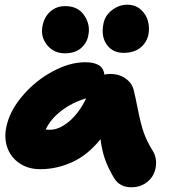

<svg xmlns="http://www.w3.org/2000/svg" viewBox="-20 -733 742 818"><path d="M505.9 -507.8Q460 -507.8 434.8 -543Q409.7 -578.1 420.9 -632.8Q427.2 -666.5 457 -689.7Q486.8 -712.9 522 -712.9Q556.2 -712.9 579.1 -692.9Q602.1 -672.9 609.9 -644.8Q617.7 -616.7 612.8 -587.9Q606.4 -553.7 579.3 -530.8Q552.2 -507.8 505.9 -507.8ZM255.9 -505.9Q209 -505.9 180.4 -541.5Q151.9 -577.1 161.1 -622.1Q168.5 -661.1 194.6 -684.1Q220.7 -707 257.8 -707Q312.5 -707 339.4 -666.7Q366.2 -626.5 356 -581.1Q350.1 -549.3 324.7 -527.6Q299.3 -505.9 255.9 -505.9ZM151.9 -12.2Q99.6 -12.2 62.5 -37.8Q25.4 -63.5 11.2 -104.2Q-2.9 -145 6.8 -190.9Q20 -258.3 74.5 -323Q128.9 -387.7 202.4 -427.7Q275.9 -467.8 342.8 -467.8Q380.9 -467.8 401.1 -455.3Q421.4 -442.9 424.8 -415Q436.5 -418 448.2 -418Q489.7 -418 517.3 -397Q544.9 -376 550.8 -344.2Q556.6 -320.8 568.4 -262Q580.1 -203.1 592.8 -167.2Q605.5 -131.3 629.9 -91.8Q644.5 -69.3 645 -41.7Q645.5 -14.2 634 9.5Q622.6 33.2 597.7 49.1Q572.8 64.9 540 64.9Q490.7 64.9 466.8 26.9Q441.9 -14.6 428.5 -51.3Q415 -87.9 408.2 -140.1Q354 -72.3 287.6 -42.2Q221.2 -12.2 151.9 -12.2ZM192.9 -180.2Q231.9 -180.2 273.9 -215.1Q315.9 -250 347.2 -314Q288.1 -296.9 241.5 -261Q194.8 -225.1 174.8 -181.2Q180.7 -180.2 192.9 -180.2Z"/></svg>

Font: Shantell Sans Irregular Bouncy
Style: Italic
Weight: 800
Italic angle: -11.31°
Designer: Stephen Nixon, Anya Danilova, Shantell Martin
Foundry: Arrow Type
Version: Version 1.006;[9816181b4]